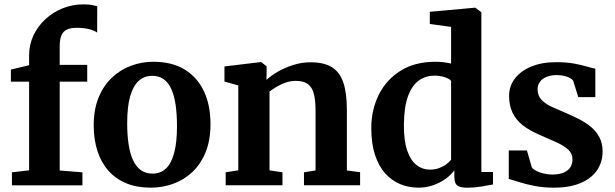

<svg xmlns="http://www.w3.org/2000/svg" viewBox="-20 -855 2838 886"><path d="M35.1 0.1V-59.8L114.3 -69V-478.1H30.3L30.2 -533.9L114.3 -554V-599.1Q114.3 -648.8 134.4 -691.6Q154.5 -734.4 189.6 -766.7Q224.7 -799 269.8 -816.9Q314.9 -834.8 364.6 -834.8Q391.5 -834.8 406.7 -831.6Q421.8 -828.3 428.8 -825.9L428.3 -704.4Q415.5 -714.7 390 -720.8Q364.5 -726.8 334.5 -726.7Q306.2 -726.8 289 -718.7Q271.7 -710.7 263.6 -692.1Q255.5 -673.6 255.5 -642.3V-555.7H382.5V-478.1H255.5V-68.2L360.4 -59.8V0.1Z M412.4 -276.6Q412.4 -349.9 434.9 -404.8Q457.4 -459.8 496.2 -496.5Q535 -533.2 584.5 -551.6Q633.9 -570 688.1 -570Q772.8 -570 831.5 -534.5Q890.2 -499 920.7 -434.6Q951.3 -370.1 951.3 -282.4Q951.3 -207.8 928.8 -152.6Q906.3 -97.4 867.5 -61Q828.6 -24.7 779 -6.8Q729.4 11 675.2 11Q611.9 11 562.9 -9.1Q514 -29.3 480.6 -67Q447.1 -104.7 429.7 -157.9Q412.4 -211 412.4 -276.6ZM683.9 -53.9Q720.8 -53.9 745.7 -77.3Q770.7 -100.7 783.7 -149.1Q796.7 -197.5 796.7 -272Q796.7 -326.6 790.6 -369.9Q784.4 -413.1 771 -443.3Q757.5 -473.5 735.7 -489.3Q713.8 -505.1 682.3 -505.1Q645.6 -505.1 619.8 -481.7Q594 -458.3 580.5 -410.2Q566.9 -362 566.9 -287Q566.9 -231.9 573.5 -188.6Q580.1 -145.4 594.2 -115.4Q608.2 -85.4 630.3 -69.6Q652.5 -53.9 683.9 -53.9Z M1079.6 -69V-460.7L1015.8 -478.8V-548.4L1182.8 -568.5H1185.8L1210.3 -548.8V-510.3L1209.3 -486.4Q1230.6 -506.1 1262.9 -524.7Q1295.2 -543.2 1333.9 -555.4Q1372.5 -567.6 1413.3 -567.6Q1473.9 -567.6 1510.6 -545.5Q1547.3 -523.4 1564 -474.9Q1580.7 -426.4 1580.7 -347.3V-68.4L1641.7 -60.3V0H1382.7V-59.9L1436.1 -68.4V-344.3Q1436.1 -393.8 1427.8 -424Q1419.4 -454.2 1399.4 -468Q1379.4 -481.8 1344.4 -481.8Q1321.1 -481.8 1298.6 -474Q1276.1 -466.2 1256.9 -454.7Q1237.6 -443.2 1223.7 -432.4V-69L1283.5 -59.9V0H1021.4V-59.9Z M1910.9 11Q1866.5 11 1827.2 -5.1Q1787.9 -21.3 1757.7 -54.7Q1727.5 -88.2 1710.4 -140.3Q1693.3 -192.4 1693.3 -264.4Q1693.3 -346.6 1727.1 -416Q1760.9 -485.4 1827.1 -527.7Q1893.3 -570 1989.7 -570Q2009.3 -570 2027.7 -567.7Q2046 -565.3 2061.6 -561.7V-731L1963.4 -744.3V-800.5L2170 -819.4H2173.5L2201.3 -798.4V-61.2H2255V-3.8Q2233.3 0.7 2200.1 6Q2166.9 11.2 2135.8 11.2Q2106.3 11.2 2091.4 1.8Q2076.6 -7.6 2076.6 -41V-69Q2060.2 -46.6 2034.4 -28.4Q2008.7 -10.3 1976.9 0.4Q1945.1 11 1910.9 11ZM1963.3 -72.2Q1986.7 -72.2 2006 -79.2Q2025.2 -86.2 2039.4 -96.9Q2053.5 -107.5 2061.6 -118V-481.6Q2054.7 -491.4 2032.6 -498.7Q2010.6 -506 1984.5 -506Q1945.7 -506 1914.1 -484.4Q1882.4 -462.7 1863.6 -413.2Q1844.8 -363.7 1843.8 -280.6Q1843.1 -206.5 1859 -160.5Q1874.9 -114.4 1902.2 -93.3Q1929.5 -72.2 1963.3 -72.2Z M2535 11Q2487.8 11 2447.3 3.1Q2406.8 -4.8 2376.2 -14.6Q2345.6 -24.3 2327.8 -29.5V-160.7H2411.5L2434.3 -82.3Q2439.4 -74.4 2454 -66.8Q2468.6 -59.1 2488.3 -54.4Q2507.9 -49.6 2528.1 -49.6Q2560.8 -49.6 2581.5 -58.6Q2602.2 -67.7 2612 -83.5Q2621.8 -99.4 2621.8 -119.4Q2621.8 -146.7 2601.8 -164.9Q2581.7 -183 2546.8 -198.9Q2511.9 -214.8 2466.3 -234.3Q2422.4 -253.3 2391.7 -277.5Q2361.1 -301.8 2345.2 -334.8Q2329.3 -367.7 2329.3 -412.1Q2329.3 -457.6 2356 -492.7Q2382.8 -527.7 2431.6 -547.9Q2480.5 -568.1 2546.1 -568.1Q2594.7 -568.1 2629.5 -561.6Q2664.3 -555 2688.1 -547.9Q2712 -540.7 2727.2 -538.2V-406.7H2648.5L2625 -482.3Q2621.1 -489.1 2610.2 -495Q2599.3 -500.9 2583.9 -504.7Q2568.5 -508.5 2550.2 -508.5Q2522.9 -508.6 2502.7 -500.5Q2482.5 -492.3 2471.7 -477.7Q2460.8 -463.1 2460.8 -443.1Q2460.8 -413.2 2479 -394.3Q2497.1 -375.4 2526.5 -362Q2555.8 -348.7 2588.4 -334.8Q2620.3 -321.3 2651.2 -305.7Q2682 -290.1 2706.7 -269.8Q2731.3 -249.5 2746 -221.5Q2760.7 -193.6 2760.7 -155Q2760.7 -108.3 2736 -70.8Q2711.3 -33.2 2661 -11.1Q2610.8 11 2535 11Z"/></svg>

Font: Merriweather Light
Style: Regular
Weight: 300
Designer: Eben Sorkin
Foundry: Eben Sorkin
Version: Version 2.100